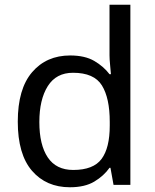

<svg xmlns="http://www.w3.org/2000/svg" viewBox="-20 -780 655 810"><path d="M275 10Q175 10 115 -59.5Q55 -129 55 -267Q55 -405 115.5 -475.5Q176 -546 276 -546Q338 -546 377.5 -523Q417 -500 442 -467H448Q447 -480 444.5 -505.5Q442 -531 442 -546V-760H530V0H459L446 -72H442Q418 -38 378 -14Q338 10 275 10ZM289 -63Q374 -63 408.5 -109.5Q443 -156 443 -250V-266Q443 -366 410 -419.5Q377 -473 288 -473Q217 -473 181.5 -416.5Q146 -360 146 -265Q146 -169 181.5 -116Q217 -63 289 -63Z"/></svg>

Font: Noto Sans Ethiopic
Style: Regular
Weight: 400
Designer: Monotype Design Team
Foundry: Monotype Imaging Inc.
Version: Version 2.102; ttfautohint (v1.8.4.7-5d5b)